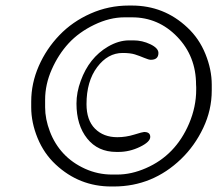

<svg xmlns="http://www.w3.org/2000/svg" viewBox="-20 -696 818 700"><path d="M388.7 -59.6H407.2Q459 -59.6 512.2 -83Q620.1 -129.9 669.4 -245.6Q695.3 -306.6 695.3 -369.1V-378.4L694.8 -387.2Q694.8 -490.7 626.2 -561.8Q557.6 -632.8 461.4 -632.8H433.6Q379.9 -632.8 323.7 -605.7Q267.6 -578.6 230.2 -538.1Q192.9 -497.6 168.7 -442.9Q144.5 -388.2 144.5 -332.5V-304.7Q144.5 -262.2 161.9 -216.6Q179.2 -170.9 211.2 -136.5Q243.2 -102.1 290 -80.8Q336.9 -59.6 388.7 -59.6ZM450.7 -548.8H466.8Q498.5 -548.8 528.1 -534.7Q557.6 -520.5 557.6 -502.9Q557.6 -478 529.8 -478Q522.5 -478 505.6 -485.1Q488.8 -492.2 471.9 -497.6Q455.1 -502.9 427.2 -502.9Q373 -502.9 334.2 -451.2Q295.4 -399.4 295.4 -316.4Q295.4 -257.8 326.4 -226.8Q357.4 -195.8 407.7 -195.8Q439 -195.8 469.5 -205.3Q500 -214.8 505.4 -214.8Q527.8 -214.8 527.8 -196.8Q527.8 -178.7 490 -160.4Q452.1 -142.1 412.1 -142.1H404.3Q336.9 -142.1 297.9 -190.9Q258.8 -239.7 258.8 -318.4Q258.8 -359.4 274.4 -401.4Q304.7 -485.4 373.5 -525.9Q412.6 -548.8 450.7 -548.8ZM752 -387.2V-366.2Q752 -294.9 720.9 -229.5Q689.9 -164.1 640.1 -116.2Q536.6 -16.6 396 -16.1H385.3Q269 -16.1 183.1 -96.2Q140.1 -136.2 116.9 -192.9Q93.8 -249.5 93.8 -304.7V-325.7Q93.8 -392.1 121.3 -455.1Q148.9 -518.1 196.5 -567.6Q244.1 -617.2 310.1 -646.5Q376 -675.8 449.7 -675.8H460.4Q578.1 -675.8 663.1 -595.7Q706.1 -555.7 729 -499Q752 -442.4 752 -387.2Z"/></svg>

Font: Averia Sans Libre Light
Style: Italic
Weight: 300
Italic angle: -8.5°
Version: Version 1.002